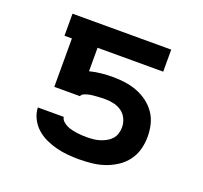

<svg xmlns="http://www.w3.org/2000/svg" viewBox="-98 -632 796 753"><g transform="rotate(20 300.0 -256.0)"><path d="M303 8Q279 8 255 6Q231 4 207.5 -2Q184 -8 162 -18Q140 -28 122 -44Q104 -60 93 -82Q82 -104 81 -128H189Q191 -117 199.5 -109.5Q208 -102 217.5 -97.5Q227 -93 238 -90.5Q249 -88 259.5 -86.5Q270 -85 281 -84.5Q292 -84 303 -84Q316 -84 329.5 -85.5Q343 -87 355.5 -91Q368 -95 380 -101.5Q392 -108 401 -118Q410 -128 414 -141Q418 -154 418 -167Q418 -186 410 -203Q402 -220 387 -230.5Q372 -241 354 -245Q336 -249 318 -249Q309 -249 300.5 -248.5Q292 -248 283.5 -247.5Q275 -247 266 -246Q257 -245 249 -243Q241 -241 232.5 -237.5Q224 -234 221 -226H114V-428H83V-520H495V-428H221V-330Q244 -336 268.5 -338.5Q293 -341 318 -341Q343 -341 368.5 -337.5Q394 -334 418 -325Q442 -316 463 -300.5Q484 -285 498.5 -264Q513 -243 519 -218Q525 -193 525 -167Q525 -140 518 -114Q511 -88 495 -66.5Q479 -45 456 -30Q433 -15 408 -6.5Q383 2 356 5Q329 8 303 8Z"/></g></svg>

Font: Iosevka Aile Semibold
Style: Regular
Weight: 600
Designer: Belleve Invis
Foundry: Belleve Invis
Version: Version 31.1.0; ttfautohint (v1.8.4)